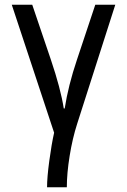

<svg xmlns="http://www.w3.org/2000/svg" viewBox="-20 -556 540 816"><path d="M210 8 30 -536H117L196 -303Q238 -179 251 -95H255Q270 -192 307 -302L385 -536H470L308 -30Q288 32 276 106.5Q264 181 264 240H180Q180 198 189.5 127.5Q199 57 210 8Z"/></svg>

Font: Noto Sans Mono UI Cond
Style: Regular
Weight: 400
Width: 3
Monospace: yes
Designer: Monotype Design team
Foundry: Monotype Imaging Inc.
Version: Version 1.000